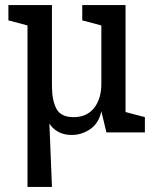

<svg xmlns="http://www.w3.org/2000/svg" viewBox="-20 -520 602 754"><path d="M88 -420 13 -440V-500H184V-183Q184 -126 201.5 -93Q219 -60 269 -60Q299 -60 319.5 -71Q340 -82 353 -100.5Q366 -119 372 -142Q378 -165 378 -189V-420L303 -440V-500H473V-80L549 -60V0H398L378 -83Q368 -36 334.5 -13Q301 10 262 10Q230 10 207.5 -3Q185 -16 174 -35L184 214H88Z"/></svg>

Font: HermeneusOne
Style: Regular
Weight: 400
Designer: Rodrigo Fuenzalida, Pablo Impallari
Foundry: Pablo Impallari, Rodrigo Fuenzalida
Version: Version 1.000; ttfautohint (v0.8) -G 200 -r 50